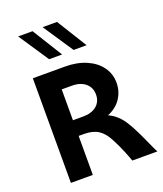

<svg xmlns="http://www.w3.org/2000/svg" viewBox="-166 -1044 979 1152"><g transform="rotate(-20 323.5 -468.0)"><path d="M85 -668H290Q367 -668 425.5 -642.5Q484 -617 516 -572.5Q548 -528 548 -472Q548 -416 518 -371.5Q488 -327 433 -305Q493 -278 532 -213Q563 -163 608 -61Q629 -14 637 0H477Q470 -21 452.5 -64Q435 -107 412 -151Q385 -204 350 -226.5Q315 -249 258 -249H225V0H85ZM290 -349Q345 -349 376.5 -375.5Q408 -402 408 -447Q408 -492 376 -519Q344 -546 290 -546H225V-349ZM216 -742 88 -934H180L299 -742ZM373 -744 245 -936H337L456 -744Z"/></g></svg>

Font: Madhuban SemiBold
Style: Regular
Weight: 600
Designer: jaikishan Patel
Foundry: MagicType
Version: Version 1.000